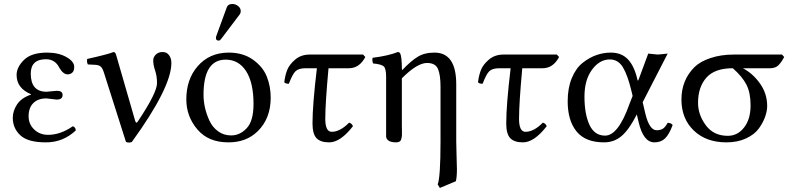

<svg xmlns="http://www.w3.org/2000/svg" viewBox="-20 -702 3960 960"><path d="M123 -121.1Q123 -81.1 151.1 -54.4Q179.2 -27.8 220.2 -27.8Q282.2 -27.8 344.2 -70.8Q358.4 -65.9 358.9 -49.8Q294.9 10.3 209 9.8Q119.1 9.8 81.5 -25.6Q43.9 -61 43.9 -112.8Q43.9 -147 64.9 -179.4Q85.9 -211.9 134.8 -229V-231Q63 -260.7 63 -327.1Q63 -366.2 100.1 -402.6Q137.2 -439 215.8 -439Q272 -439 311.5 -417Q351.1 -395 351.1 -367.2Q351.1 -347.2 341.1 -338.6Q331.1 -330.1 318.8 -330.1Q295.9 -330.1 276.9 -362.8Q255.9 -405.8 210 -405.8Q133.8 -405.8 133.8 -334Q133.8 -243.2 212.9 -243.2L236.8 -245.6Q260.7 -248 264.2 -248Q293 -248 293 -227.1Q293 -204.1 263.2 -204.1Q259.3 -204.1 238 -207Q216.8 -210 211.9 -210Q169.9 -210 146.5 -186.5Q123 -163.1 123 -121.1Z M499 -340.8Q492.2 -361.8 483.2 -369.4Q474.1 -377 456.1 -377.9L418.9 -379.9Q413.1 -393.1 416 -407.2Q522.9 -431.2 547.9 -441.9Q555.7 -441.9 560.1 -429.2L655.8 -98.1Q660.6 -81.5 668.9 -94.2Q765.1 -238.3 765.1 -286.1Q765.1 -321.3 755.6 -349.1Q746.1 -377 746.1 -400.9Q746.1 -416 759 -429Q772 -441.9 793 -441.9Q814 -441.9 825.4 -426Q836.9 -410.2 836.9 -387.2Q836.9 -265.1 639.2 7.8Q626 13.7 609.9 7.8Z M1141.6 -682.1Q1157.7 -682.1 1170.7 -671.6Q1183.6 -661.1 1183.6 -647Q1183.6 -635.7 1177.7 -628.9L1085.4 -506.8Q1079.6 -499 1073.7 -499Q1059.6 -499 1059.6 -512.2Q1059.6 -516.1 1061.5 -522L1113.8 -665Q1119.6 -682.1 1141.6 -682.1ZM911.6 -205.1Q911.6 -304.2 966.8 -369.1Q1026.4 -439 1123.5 -439Q1195.3 -439 1244.9 -403.6Q1294.4 -368.2 1314 -319.1Q1333.5 -270 1333.5 -213.9Q1333.5 -109.4 1268.6 -45.9Q1211.4 10.3 1121.6 9.8Q1021.5 9.8 966.6 -55.2Q911.6 -120.1 911.6 -205.1ZM1108.4 -403.8Q997.6 -403.8 997.6 -228Q997.6 -195.8 1005.1 -162.8Q1012.7 -129.9 1027.6 -97.9Q1042.5 -65.9 1070.6 -45.4Q1098.6 -24.9 1135.7 -24.9Q1179.7 -24.9 1213.6 -61Q1247.6 -97.2 1247.6 -182.1Q1247.6 -289.1 1210.4 -346.4Q1173.3 -403.8 1108.4 -403.8Z M1528.3 -429.2H1795.4L1806.6 -417Q1776.9 -360.8 1724.6 -360.8H1622.6Q1606.4 -185.1 1606.4 -107.9Q1606.4 -43 1638.7 -43Q1680.7 -43 1725.6 -88.9Q1740.7 -84 1744.6 -70.8Q1681.6 10.3 1625.5 9.8Q1582.5 9.8 1562.5 -11.2Q1542.5 -32.2 1542.5 -85Q1542.5 -177.7 1564.5 -360.8H1508.3Q1473.1 -360.8 1457.8 -345.9Q1442.4 -331.1 1424.3 -283.2Q1406.2 -283.2 1401.4 -291Q1405.3 -324.2 1415.8 -351.6Q1426.3 -378.9 1455.8 -404.1Q1485.4 -429.2 1528.3 -429.2Z M1989.3 -357.9Q1990.2 -351.6 1991.7 -352.1Q2033.7 -396.5 2067.9 -417.7Q2102.1 -439 2152.3 -439Q2261.2 -439 2261.2 -280.8V5.9Q2261.2 32.7 2262.9 79.3Q2264.6 126 2264.6 144Q2264.6 184.1 2259.3 204.1L2179.2 237.8L2168.5 220.2Q2182.6 183.1 2182.6 5.9V-269Q2182.6 -327.1 2169.9 -357.2Q2157.2 -387.2 2115.2 -387.2Q2065.9 -387.2 1989.3 -310.5V-71.8Q1989.3 -66.9 1989.7 -50Q1990.2 -33.2 1989.7 -26.1Q1989.3 -19 1986.8 -8.5Q1984.4 2 1977.8 5.9Q1971.2 9.8 1960.4 9.8Q1916.5 9.8 1910.6 -17.1V-71.8V-316.9Q1910.6 -358.9 1898.9 -369.9Q1887.2 -380.9 1845.2 -384.8Q1839.4 -401.9 1843.3 -413.1Q1921.4 -422.9 1969.2 -441.9Q1977.1 -441.9 1981.4 -434.1Q1989.3 -416 1989.3 -357.9Z M2497.1 -429.2H2764.2L2775.4 -417Q2745.6 -360.8 2693.4 -360.8H2591.3Q2575.2 -185.1 2575.2 -107.9Q2575.2 -43 2607.4 -43Q2649.4 -43 2694.3 -88.9Q2709.5 -84 2713.4 -70.8Q2650.4 10.3 2594.2 9.8Q2551.3 9.8 2531.2 -11.2Q2511.2 -32.2 2511.2 -85Q2511.2 -177.7 2533.2 -360.8H2477.1Q2441.9 -360.8 2426.5 -345.9Q2411.1 -331.1 2393.1 -283.2Q2375 -283.2 2370.1 -291Q2374 -324.2 2384.5 -351.6Q2395 -378.9 2424.6 -404.1Q2454.1 -429.2 2497.1 -429.2Z M3193.4 -190.9 3207 -132.8Q3227.1 -50.8 3263.2 -50.8Q3282.2 -50.8 3294.2 -58.3Q3306.2 -65.9 3318.4 -87.9Q3334.5 -87.9 3343.3 -77.1Q3326.2 -30.3 3305.7 -10.3Q3285.2 9.8 3252 9.8Q3196.8 9.8 3173.3 -90.8L3164.1 -129.9Q3126 -54.7 3088.6 -22.5Q3051.3 9.8 3000 9.8Q2907.2 9.8 2862.8 -44.7Q2818.4 -99.1 2818.4 -195.8Q2818.4 -261.7 2838.9 -311.3Q2859.4 -360.8 2892.8 -387.5Q2926.3 -414.1 2961.7 -426.5Q2997.1 -439 3034.2 -439Q3087.9 -439 3119.9 -405Q3151.9 -371.1 3167 -304.2Q3169.4 -294.4 3172.4 -302.7Q3172.9 -303.7 3173.8 -306.2L3221.2 -434.1Q3228 -434.1 3245.1 -431.6Q3262.2 -429.2 3269 -429.2Q3276.9 -429.2 3294.4 -431.6Q3312 -434.1 3318.4 -434.1ZM3143.1 -222.2 3138.2 -243.2Q3119.1 -324.2 3095.2 -364.5Q3071.3 -404.8 3029.3 -404.8Q2977.5 -404.8 2939.9 -353.3Q2902.3 -301.8 2902.3 -219.2Q2902.3 -132.3 2927.2 -78.1Q2952.1 -23.9 3005.4 -23.9Q3071.3 -23.9 3127 -181.2Z M3830.1 -360.8H3694.3Q3744.1 -335 3780 -284.4Q3815.9 -233.9 3815.9 -171.9Q3815.9 -147.9 3805.9 -118.9Q3795.9 -89.8 3774.4 -59.8Q3752.9 -29.8 3710.4 -10Q3668 9.8 3612.3 9.8Q3510.3 9.8 3448.7 -49.6Q3387.2 -108.9 3387.2 -204.1Q3387.2 -301.3 3452.1 -366.2Q3480 -394 3532 -411.6Q3584 -429.2 3648.9 -429.2H3890.1L3900.9 -417Q3885.7 -388.2 3870.8 -374.5Q3856 -360.8 3830.1 -360.8ZM3619.1 -22.9Q3668 -22.9 3700.4 -64.5Q3732.9 -106 3732.9 -174.8Q3732.9 -238.8 3711.9 -279.3Q3690.9 -319.8 3644 -360.8Q3553.2 -360.8 3511.7 -313.5Q3470.2 -266.1 3470.2 -188Q3470.2 -127.9 3509.3 -75.4Q3548.3 -22.9 3619.1 -22.9Z"/></svg>

Font: Linux Libertine
Style: Regular
Weight: 400
Designer: Philipp H. Poll
Foundry: Philipp H. Poll
Version: Version 5.3.0 ; ttfautohint (v0.9)